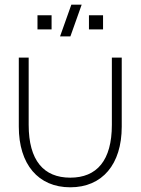

<svg xmlns="http://www.w3.org/2000/svg" viewBox="-20 -785 598 817"><path d="M327.5 -765H283.5L235.5 -630H279.5ZM418.5 -660V-720H358.5V-660ZM199.5 -660V-720H139.5V-660ZM60 -246C60 -86 142.5 12 279 12C415.5 12 498 -86 498 -246V-540H456V-254C456 -102 392 -29 279 -29C166 -29 102 -102 102 -254V-540H60Z"/></svg>

Font: Vela Sans ExtLt
Style: Regular
Weight: 200
Designer: Principal design: Mikhail Sharanda - project Manrope.
Design modification: Ravid Balaliev
Foundry: Mikhail Sharanda
Version: Version 1.001